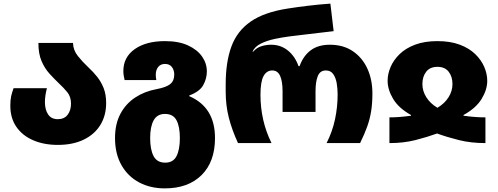

<svg xmlns="http://www.w3.org/2000/svg" viewBox="-20 -790 2752 1060"><path d="M299 10Q223 10 163.5 -15.5Q104 -41 70.5 -89.5Q37 -138 37 -206Q37 -238 41.5 -258.5Q46 -279 55 -303H239Q228 -261 228 -226Q228 -185 245.5 -158.5Q263 -132 299 -132Q335 -132 353.5 -156.5Q372 -181 372 -218Q372 -256 351.5 -281Q331 -306 304 -331Q279 -355 253 -383.5Q227 -412 209.5 -452.5Q192 -493 192 -553H383Q384 -513 410 -480.5Q436 -448 470 -416Q494 -394 516 -366.5Q538 -339 552 -304Q566 -269 566 -221Q566 -152 534 -100Q502 -48 442 -19Q382 10 299 10Z M890 250Q810 250 748 217Q686 184 650.5 121.5Q615 59 615 -28Q615 -106 645 -162Q675 -218 727 -252Q779 -286 845 -298Q898 -308 920 -326Q942 -344 942 -378Q942 -403 929 -420Q916 -437 891 -437Q867 -437 853.5 -420.5Q840 -404 840 -377Q840 -363 843 -348H668Q661 -375 661 -398Q661 -474 723.5 -518.5Q786 -563 891 -563Q966 -563 1017.5 -539.5Q1069 -516 1095.5 -478Q1122 -440 1122 -396Q1122 -356 1102 -320Q1082 -284 1025 -263V-259Q1167 -198 1167 -28Q1167 103 1093 176.5Q1019 250 890 250ZM892 108Q936 108 954.5 72Q973 36 973 -28Q973 -91 954.5 -126Q936 -161 891 -161Q848 -161 828.5 -126Q809 -91 809 -28Q809 36 828 72Q847 108 892 108Z M1294 0Q1260 -74 1243 -141.5Q1226 -209 1226 -284V-324Q1226 -447 1257.5 -533Q1289 -619 1364 -671Q1439 -723 1570 -743Q1614 -750 1674.5 -757.5Q1735 -765 1804 -770L1822 -618Q1749 -609 1686 -602Q1623 -595 1578 -589Q1539 -584 1496.5 -575Q1454 -566 1420.5 -549.5Q1387 -533 1374 -505H1378Q1397 -527 1423.5 -535Q1450 -543 1477 -543Q1530 -543 1569.5 -511Q1609 -479 1628 -425H1634Q1654 -481 1695 -512Q1736 -543 1801 -543Q1876 -543 1928.5 -507Q1981 -471 2008.5 -410.5Q2036 -350 2036 -274Q2036 -220 2029 -176Q2022 -132 2007 -90.5Q1992 -49 1968 0H1783Q1815 -63 1829.5 -131Q1844 -199 1844 -269Q1844 -300 1839 -330Q1834 -360 1820 -380.5Q1806 -401 1779 -401Q1747 -401 1734.5 -370Q1722 -339 1722 -286V-172H1540V-286Q1540 -341 1526.5 -371Q1513 -401 1483 -401Q1452 -401 1435 -370Q1418 -339 1418 -266Q1418 -196 1433 -129.5Q1448 -63 1479 0Z M2130 0V-142Q2156 -142 2183.5 -144Q2211 -146 2249 -151V-155Q2181 -193 2150.5 -244Q2120 -295 2120 -344Q2120 -382 2136.5 -420.5Q2153 -459 2186.5 -491.5Q2220 -524 2272 -543.5Q2324 -563 2395 -563Q2466 -563 2518 -543.5Q2570 -524 2603.5 -491.5Q2637 -459 2653.5 -420.5Q2670 -382 2670 -344Q2670 -295 2639 -244Q2608 -193 2539 -155V-151Q2577 -146 2605 -144Q2633 -142 2660 -142V0Q2580 0 2514 -16.5Q2448 -33 2393 -53Q2338 -33 2273 -16.5Q2208 0 2130 0ZM2395 -195Q2434 -218 2456 -252.5Q2478 -287 2478 -326Q2478 -367 2457 -394Q2436 -421 2395 -421Q2354 -421 2333 -394Q2312 -367 2312 -326Q2312 -287 2334 -252.5Q2356 -218 2395 -195Z"/></svg>

Font: Noto Sans Georgian Black
Style: Regular
Weight: 900
Designer: Monotype Design Team, Akaki Razmadze
Foundry: Google LLC
Version: Version 2.005; ttfautohint (v1.8.4.7-5d5b)